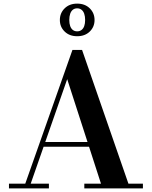

<svg xmlns="http://www.w3.org/2000/svg" viewBox="-20 -1040 838 1060"><path d="M212 -230V-256H532.5V-230ZM433 -764.5 689 -26H769V0H445.5V-26H537.5L351 -603L149.5 -26H250V0H29.5V-26H119.5L380 -764.5ZM406 -840Q363.5 -840 337 -865.8Q310.5 -891.5 310.5 -929.5Q310.5 -968 337 -994Q363.5 -1020 406 -1020Q449 -1020 475.5 -994Q502 -968 502 -929.5Q502 -891.5 475.5 -865.8Q449 -840 406 -840ZM406 -867Q420 -867 430 -874.5Q440 -882 445 -896Q450 -910 450 -929.5Q450 -949.5 445 -964Q440 -978.5 430 -986.2Q420 -994 406 -994Q392 -994 382.2 -986.2Q372.5 -978.5 367.5 -964Q362.5 -949.5 362.5 -929.5Q362.5 -910 367.5 -896Q372.5 -882 382.2 -874.5Q392 -867 406 -867Z"/></svg>

Font: Bodoni Moda 9pt SemiBold
Style: Regular
Weight: 600
Designer: Owen Earl
Foundry: indestructible type
Version: Version 2.005